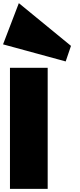

<svg xmlns="http://www.w3.org/2000/svg" viewBox="-67 -1215 512 1235"><path d="M239.7 -778.8V0H-2.9V-778.8ZM54.2 -1194.8 389.6 -919.9 355.5 -819.8 -47.4 -929.7Z"/></svg>

Font: Coda Caption ExtraBold
Style: Regular
Weight: 800
Designer: vernon adams
Foundry: vernon adams
Version: Version 1.002